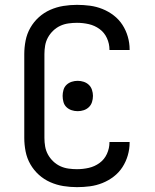

<svg xmlns="http://www.w3.org/2000/svg" viewBox="-20 -763 640 791"><path d="M297 8Q269 8 241 3.5Q213 -1 187 -12.5Q161 -24 140 -43Q119 -62 105 -86.5Q91 -111 85.5 -139Q80 -167 80 -195V-540Q80 -568 85.5 -596Q91 -624 105 -648.5Q119 -673 140 -692Q161 -711 187 -722.5Q213 -734 241 -738.5Q269 -743 297 -743Q324 -743 350.5 -739.5Q377 -736 402 -726Q427 -716 448.5 -699.5Q470 -683 484.5 -660.5Q499 -638 506.5 -612Q514 -586 514 -560Q514 -559 514 -558Q514 -557 514 -557H431Q431 -557 431 -557.5Q431 -558 431 -558Q431 -583 420.5 -606Q410 -629 390 -643.5Q370 -658 346 -663.5Q322 -669 297 -669Q280 -669 262 -666.5Q244 -664 228 -656.5Q212 -649 199 -636.5Q186 -624 177.5 -608.5Q169 -593 166 -575.5Q163 -558 163 -540V-195Q163 -177 166 -159.5Q169 -142 177.5 -126.5Q186 -111 199 -98.5Q212 -86 228 -78.5Q244 -71 262 -68.5Q280 -66 297 -66Q322 -66 346 -71.5Q370 -77 390 -91.5Q410 -106 420.5 -129Q431 -152 431 -177Q431 -177 431 -177.5Q431 -178 431 -178H514Q514 -178 514 -177Q514 -176 514 -175Q514 -149 506.5 -123Q499 -97 484.5 -74.5Q470 -52 448.5 -35.5Q427 -19 402 -9Q377 1 350.5 4.5Q324 8 297 8ZM300 -305Q287 -305 275 -309Q263 -313 254 -321.5Q245 -330 241.5 -342.5Q238 -355 238 -368Q238 -380 241.5 -392.5Q245 -405 254 -413.5Q263 -422 275 -426Q287 -430 300 -430Q313 -430 325 -426Q337 -422 346 -413.5Q355 -405 359 -392.5Q363 -380 363 -368Q363 -355 359 -342.5Q355 -330 346 -321.5Q337 -313 325 -309Q313 -305 300 -305Z"/></svg>

Font: Bmono
Style: Regular
Weight: 400
Monospace: yes
Designer: Belleve Invis
Foundry: Belleve Invis
Version: Version 11.2.2; ttfautohint (v1.8.2)